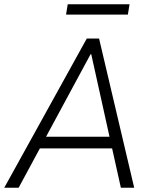

<svg xmlns="http://www.w3.org/2000/svg" viewBox="-28 -887 725 907"><path d="M-8 0 382 -705H440L606 0H543L498 -202L526 -186H134L169 -202L60 0ZM400 -631 183 -229 165 -241H513L492 -229L403 -631ZM284 -818 292 -867H584L576 -818Z"/></svg>

Font: Nunito Sans 10pt SemiCondensed Light
Style: Italic
Weight: 300
Width: 4
Italic angle: -9°
Designer: Vernon Adams
Foundry: Vernon Adams
Version: Version 3.101;gftools[0.9.27]